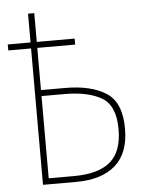

<svg xmlns="http://www.w3.org/2000/svg" viewBox="-52 -756 604 798"><g transform="rotate(-5 250.0 -357.0)"><path d="M455 -203Q455 -313 392 -353Q329 -393 222 -393H121V-569H279V-594H121V-714H95V-594H0V-569H95V0H233Q340 0 397.5 -50.5Q455 -101 455 -203ZM121 -368H217Q315 -368 371.5 -335Q428 -302 428 -203Q428 -109 378 -67Q328 -25 226 -25H121Z"/></g></svg>

Font: Noto Sans Mono UI Condensed Thin
Style: Regular
Weight: 250
Width: 3
Designer: Monotype Design team
Foundry: Monotype Imaging Inc.
Version: 1.000